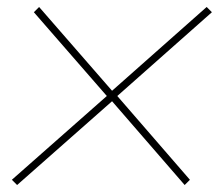

<svg xmlns="http://www.w3.org/2000/svg" viewBox="-20 -665 640 550"><path d="M509 -135 301 -375 29 -135 14 -150 286 -390 77 -630 92 -645 301 -405 572 -645 587 -630 316 -390 524 -150Z"/></svg>

Font: Tanohe Sans Thin
Style: Italic
Weight: 100
Designer: Village Type and Design LLC & Cristiano Sobral
Foundry: Cooper Hewitt Smithsonian Design Museum
Version: Version 1.00;September 29, 2021;FontCreator 13.0.0.2655 64-b